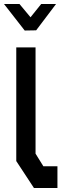

<svg xmlns="http://www.w3.org/2000/svg" viewBox="-31 -936 346 956"><path d="M138 0 50 -134V-700H146V-171L185 -108H255V0ZM66 -916 121 -850 174 -916H248L149 -785L92 -784L-11 -916Z"/></svg>

Font: Turret Road ExtraBold
Style: Regular
Weight: 800
Designer: Noponies
Foundry: Noponies
Version: Version 1.001; ttfautohint (v1.8)